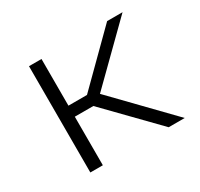

<svg xmlns="http://www.w3.org/2000/svg" viewBox="-114 -654 833 798"><g transform="rotate(-30 302.0 -255.0)"><path d="M108 0V-510H168V-286H257L483 -510H557L306 -263L561 0H484L257 -233H168V0Z"/></g></svg>

Font: Saira Expanded Light
Style: Regular
Weight: 300
Width: 7
Designer: Hector Gatti with collaboration of the Omnibus-Type team
Foundry: Omnibus-Type
Version: Version 1.101